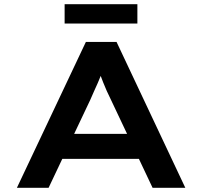

<svg xmlns="http://www.w3.org/2000/svg" viewBox="-20 -901 970 921"><path d="M61 0 392 -700H539L869 0H712L511 -425Q501 -445 492 -465Q483 -485 475 -505.5Q467 -526 459.5 -546Q452 -566 446 -587H480Q474 -565 466 -544Q458 -523 449 -503Q440 -483 431 -463Q422 -443 413 -422L213 0ZM212 -139 263 -259H662L689 -139ZM290 -788V-881H639V-788Z"/></svg>

Font: Lexend Tera SemiBold
Style: Regular
Weight: 600
Version: Version 1.007